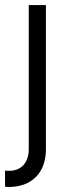

<svg xmlns="http://www.w3.org/2000/svg" viewBox="-25 -489 282 761"><path d="M11 252C101 252 157 195 157 103V-469H89V103C89 155 59 188 12 188C6 188 2 188 -5 187V251C2 252 7 252 11 252Z"/></svg>

Font: UULA Sans
Style: Regular
Weight: 400
Designer: Mohamed Gaber, Laura Garcia Mut
Foundry: Kief Type Foundry
Version: Version 3.006;hotconv 1.0.109;makeotfexe 2.5.65596